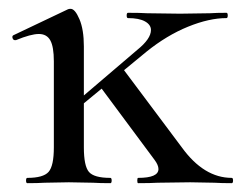

<svg xmlns="http://www.w3.org/2000/svg" viewBox="-20 -415 549 435"><path d="M293 -12Q339 -12 339 -32Q339 -41 330 -53L206 -220L258 -260L392 -81Q442 -12 505 -12Q508 -12 508 -6Q508 0 505 0Q481 0 466 -1L411 -2L337 -1Q321 0 293 0Q291 0 291 -6Q291 -12 293 -12ZM141 -174 291 -302Q322 -327 322 -347Q322 -359 308.5 -366.5Q295 -374 270 -374Q267 -374 267 -380Q267 -386 270 -386Q298 -386 313 -385L388 -384L456 -385Q470 -386 493 -386Q496 -386 496 -380Q496 -374 493 -374Q454 -374 406 -354.5Q358 -335 312 -298L147 -162ZM42 -12Q78 -12 90 -25.5Q102 -39 102 -81V-276Q102 -309 94 -323.5Q86 -338 68 -338Q50 -338 16 -324H14Q10 -324 8.5 -328.5Q7 -333 10 -335L134 -394Q136 -395 140 -395Q150 -395 160 -371.5Q170 -348 170 -310V-81Q170 -39 181.5 -25.5Q193 -12 230 -12Q233 -12 233 -6Q233 0 230 0Q206 0 191 -1L136 -2L81 -1Q66 0 42 0Q39 0 39 -6Q39 -12 42 -12Z"/></svg>

Font: Cormorant Infant Medium
Style: Regular
Weight: 500
Designer: Christian Thalmann (Catharsis Fonts)
Foundry: Catharsis Fonts
Version: Version 4.000